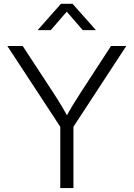

<svg xmlns="http://www.w3.org/2000/svg" viewBox="-20 -963 685 983"><path d="M288.6 0V-314L17.6 -727.5H96.2L252 -489.7Q274.9 -454.6 295.4 -420.4Q315.9 -386.2 336.9 -346.7H309.1Q329.6 -386.7 350.3 -420.9Q371.1 -455.1 393.6 -489.7L548.3 -727.5H626.5L356 -314V0ZM239.7 -808.6H174.3V-810.5L292 -943.4H351.6L469.7 -810.5V-808.6H403.8L321.8 -903.3Z"/></svg>

Font: Inter 24pt Light
Style: Regular
Weight: 300
Designer: Rasmus Andersson
Foundry: rsms
Version: Version 4.001;git-66647c0bb